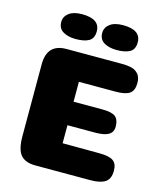

<svg xmlns="http://www.w3.org/2000/svg" viewBox="-129 -995 931 1091"><g transform="rotate(15 336.0 -449.5)"><path d="M471 -406Q524 -406 545.5 -389Q567 -372 567 -331Q567 -308 555.5 -294.5Q544 -281 521 -274.5Q498 -268 462 -268H300V-162L517 -161Q573 -161 597.5 -144.5Q622 -128 622 -86Q622 -38 593.5 -19Q565 0 507 0H183Q124 0 96.5 -31.5Q69 -63 69 -143V-565Q69 -685 183 -685H507Q545 -685 569 -678Q593 -671 607.5 -652.5Q622 -634 622 -602Q622 -558 597.5 -540.5Q573 -523 517 -523H299V-406ZM355 -826Q355 -858 382 -878.5Q409 -899 459 -899Q564 -899 564 -826Q564 -785 537 -769Q510 -753 459 -753Q414 -753 384.5 -770.5Q355 -788 355 -826ZM114 -826Q114 -858 141 -878.5Q168 -899 218 -899Q323 -899 323 -826Q323 -785 296 -769Q269 -753 218 -753Q173 -753 143.5 -770.5Q114 -788 114 -826Z"/></g></svg>

Font: Coiny 2.0
Style: Regular
Weight: 400
Version: Version 1.001 July 11, 2018